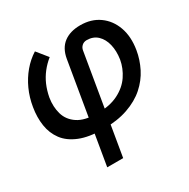

<svg xmlns="http://www.w3.org/2000/svg" viewBox="-169 -706 1045 1064"><g transform="rotate(-30 353.5 -174.5)"><path d="M217.8 204.1 324.2 -428.7Q335 -491.2 375.7 -522Q416.5 -552.7 481.4 -552.7Q551.3 -552.7 601.3 -517.1Q651.4 -481.4 673.6 -419.4Q695.8 -357.4 682.6 -277.3Q673.3 -221.2 647.2 -169.4Q621.1 -117.7 575.7 -77.4Q530.3 -37.1 463.1 -13.7Q396 9.8 304.7 9.8Q214.4 9.8 155.5 -14.2Q96.7 -38.1 65.7 -79.8Q34.7 -121.6 26.4 -175.8Q18.1 -230 28.3 -290.5Q37.6 -347.7 60.1 -397Q82.5 -446.3 116 -486.1Q149.4 -525.9 191.9 -552.7L247.1 -484.4Q216.8 -460 194.1 -430.9Q171.4 -401.9 156.2 -367.2Q141.1 -332.5 133.3 -290.5Q124.5 -235.4 138.2 -188Q151.9 -140.6 195.8 -111.3Q239.7 -82 320.3 -82Q400.4 -82 454.6 -109.4Q508.8 -136.7 539.1 -181.6Q569.3 -226.6 578.1 -277.3Q585.9 -328.6 575.9 -370.6Q565.9 -412.6 539.3 -438Q512.7 -463.4 470.2 -463.4Q451.7 -462.9 439.7 -451.4Q427.7 -439.9 425.3 -423.3L319.8 204.1Z"/></g></svg>

Font: Inter Tight Medium
Style: Italic
Weight: 500
Italic angle: -9.39999°
Designer: Rasmus Andersson
Foundry: rsms
Version: Version 3.004